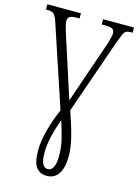

<svg xmlns="http://www.w3.org/2000/svg" viewBox="-139 -789 795 1104"><g transform="rotate(15 258.5 -237.0)"><path d="M167 110Q167 57 184.5 -9.5Q202 -76 232 -144L68 -637Q57 -666 46 -674.5Q35 -683 7 -683H1V-714H201V-683H186Q154 -683 142.5 -675Q131 -667 131 -650Q131 -638 136.5 -617.5Q142 -597 148 -578L266 -213L394 -585Q409 -635 409 -648Q409 -669 396.5 -676Q384 -683 349 -683H333V-714H517V-683H507Q487 -683 477.5 -677Q468 -671 462 -657.5Q456 -644 441 -604L286 -159Q317 -70 331.5 -10.5Q346 49 346 99Q346 166 322 203Q298 240 251 240Q212 240 189.5 211.5Q167 183 167 110ZM292 112Q292 61 282 19Q272 -23 251 -91Q230 -36 218 16.5Q206 69 206 111Q206 161 217 181Q228 201 248 201Q269 201 280.5 178Q292 155 292 112Z"/></g></svg>

Font: Noto Serif CondLight
Style: Regular
Weight: 300
Width: 3
Designer: Monotype Design Team
Foundry: Monotype Imaging Inc.
Version: Version 1.001